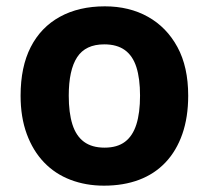

<svg xmlns="http://www.w3.org/2000/svg" viewBox="-20 -627 659 606"><path d="M574 -325Q574 -257 555.5 -204Q537 -151 502.5 -114.5Q468 -78 419 -59.5Q370 -41 308 -41Q251 -41 202.5 -59.5Q154 -78 119 -114.5Q84 -151 64.5 -204Q45 -257 45 -325Q45 -416 77 -478.5Q109 -541 169 -574Q229 -607 311 -607Q388 -607 447 -574Q506 -541 540 -478.5Q574 -416 574 -325ZM197 -325Q197 -271 208.5 -234.5Q220 -198 245 -179.5Q270 -161 310 -161Q350 -161 374.5 -179.5Q399 -198 410.5 -234.5Q422 -271 422 -325Q422 -379 410.5 -415Q399 -451 374 -469Q349 -487 309 -487Q250 -487 223.5 -446.5Q197 -406 197 -325Z"/></svg>

Font: Noto Sans Tamil UI
Style: Regular
Weight: 400
Designer: Jelle Bosma - Monotype Design Team
Foundry: Monotype Imaging Inc.
Version: Version 2.004